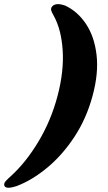

<svg xmlns="http://www.w3.org/2000/svg" viewBox="-111 -770 519 919"><path d="M332 -311Q302.5 -202 245.2 -115Q188 -28 115.5 32.2Q43 92.5 -31 120.5Q-88.5 139.5 -91 114.5Q-92 106.5 -83.5 96.8Q-75 87 -58.5 72.5Q13.5 7 73.5 -93.2Q133.5 -193.5 164.5 -311Q195.5 -428.5 189 -529Q182.5 -629.5 146 -695Q137.5 -709 134.5 -719Q131.5 -729 137 -737Q153.5 -760 201.5 -743Q261 -715 301 -654.8Q341 -594.5 351.2 -507Q361.5 -419.5 332 -311Z"/></svg>

Font: Fraunces 9pt S000 Black
Style: Italic
Weight: 900
Italic angle: -16°
Version: Version 1.000; ttfautohint (v1.8.3)